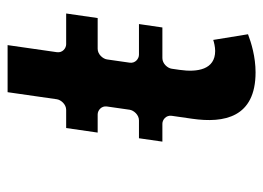

<svg xmlns="http://www.w3.org/2000/svg" viewBox="-116 -604 709 518"><g transform="rotate(-90 239.0 -344.5)"><path d="M230.7 -546C229.1 -535.3 217.2 -521 202.1 -521H153.1L140.8 -436H189.8C200.6 -436 213.4 -426.1 211.2 -411L202.4 -349.6C200.8 -338.9 188.9 -324.6 173.8 -324.6H125.5L116.4 -261.4H164.7C175.4 -261.4 188.2 -251.5 186.1 -236.4L178.1 -181C165.7 -94.9 181.4 -10 303.4 -10C345.1 -10 383.2 -21.6 406.1 -30.4L390.8 -124.2C384.8 -122.2 372 -119 361.1 -119C310.8 -119 303 -166.6 310 -215L313.1 -236.4C314.6 -247.1 326.5 -261.4 341.7 -261.4H424.4L433.6 -324.6H350.8C340.1 -324.6 327.2 -334.5 329.4 -349.6L338.2 -411C339.8 -421.7 351.7 -436 366.8 -436H449.8L462.1 -521H379.1C368.3 -521 355.5 -530.9 357.7 -546L376.8 -679H249.8Z"/></g></svg>

Font: Hussar Ekologiczny
Style: Regular
Weight: 400
Foundry: Cannot Into Space Fonts
Version: Version 0.97